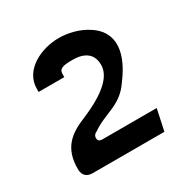

<svg xmlns="http://www.w3.org/2000/svg" viewBox="-102 -923 528 550"><g transform="rotate(-30 162.5 -648.0)"><path d="M22 -484C23 -467 33 -456 53 -456H290L305 -526H125C114 -526 111 -532 111 -538C111 -543 113 -549 120 -553H121C170 -588 217 -583 255 -639C320 -725 303 -782 257 -812C228 -832 191 -840 162 -840C104 -840 35 -808 35 -745V-735H120V-745C120 -764 136 -766 166 -766C206 -766 229 -748 229 -713C229 -677 195 -641 109 -605C63 -586 20 -560 22 -484Z"/></g></svg>

Font: Charger Pro
Style: ExBdNar
Weight: 400
Designer: Jasper
Foundry: Cannot Into Space Fonts
Version: Version 1.09